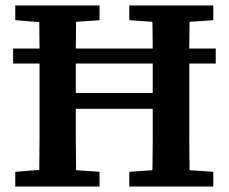

<svg xmlns="http://www.w3.org/2000/svg" viewBox="-20 -684 839 704"><path d="M258 -347V-343H540V-347Q540 -373 540 -399.5Q540 -426 540 -451H258Q258 -426 258 -400Q258 -374 258 -347ZM454 -610V-664H762V-610L675 -604Q675 -579 674.5 -555Q674 -531 674 -506H771V-451H674Q674 -427 674 -403.5Q674 -380 674 -356V-308Q674 -246 674 -184Q674 -122 675 -60L762 -54V0H454V-54L539 -60Q540 -115 540 -171Q540 -227 540 -285H258Q258 -227 258 -171Q258 -115 259 -60L345 -54V0H36V-54L124 -61Q125 -122 125 -184Q125 -246 125 -308V-356Q125 -380 125 -403.5Q125 -427 125 -451H28V-506H125Q125 -531 124.5 -555Q124 -579 124 -603L36 -610V-664H345V-610L259 -604Q259 -580 258.5 -555.5Q258 -531 258 -506H540Q540 -531 539.5 -555Q539 -579 539 -604Z"/></svg>

Font: Source Serif 4 SmText Semibold
Style: Regular
Weight: 600
Designer: Frank Grießhammer
Foundry: Adobe
Version: Version 4.005;hotconv 1.1.0;makeotfexe 2.6.0